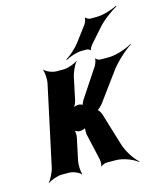

<svg xmlns="http://www.w3.org/2000/svg" viewBox="-120 -869 864 1002"><g transform="rotate(-15 312.0 -368.5)"><path d="M279 -171 312 -25C314 -16 314 5 310 11L312 13C315 7 333 0 341 0H390C432 0 483 21 507 41L508 37C485 18 451 -32 438 -78L386 -249C383 -259 371 -279 364 -279L363 -275C370 -275 391 -295 398 -305L508 -455C540 -498 594 -545 624 -563L623 -566C593 -548 535 -528 495 -528H450C442 -528 428 -535 427 -541L424 -539C426 -533 418 -511 413 -503L313 -352C307 -344 298 -324 299 -318L302 -320C301 -326 284 -330 278 -330C268 -330 251 -325 245 -319L247 -316C254 -322 264 -343 267 -355L293 -478C298 -502 316 -539 328 -552V-554C313 -542 275 -528 252 -528H213C190 -528 158 -542 149 -554L147 -552C153 -539 156 -502 151 -478L59 -50C54 -26 35 11 23 24V26C38 14 76 0 99 0H138C161 0 193 14 202 26L204 24C198 11 196 -26 201 -50L226 -167C229 -180 227 -203 222 -210L220 -208C224 -201 241 -195 251 -195C258 -195 280 -200 284 -206L281 -208C278 -202 278 -179 279 -171ZM416 -725 356 -645C335 -617 300 -587 279 -575L280 -571C301 -583 340 -597 367 -597H395C400 -597 411 -592 412 -588L415 -589C414 -594 424 -609 428 -614L496 -691C527 -726 576 -760 603 -775L601 -778C574 -764 525 -748 490 -748H453C447 -748 433 -755 431 -760L428 -759C429 -753 422 -732 416 -725Z"/></g></svg>

Font: Asimov
Style: EdgeExtremeIt
Weight: 500
Designer: Google
Version: Version 2.000980: 2014